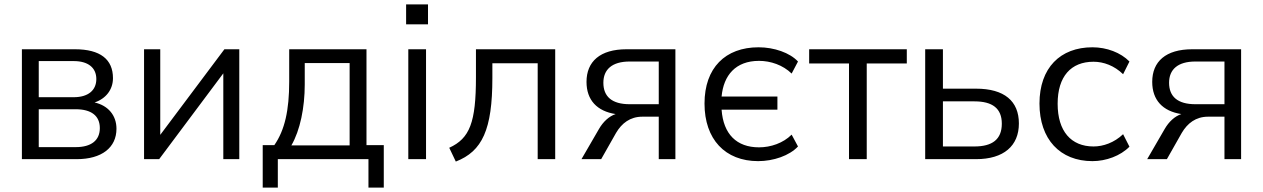

<svg xmlns="http://www.w3.org/2000/svg" viewBox="-20 -727 5769 877"><path d="M80 0H330C445 0 512 -53 512 -139C512 -200 474 -245 412 -259C463 -276 496 -317 496 -370C496 -456 438 -502 322 -502H80ZM326 -55H157V-228H326C397 -228 436 -198 436 -142C436 -86 397 -55 326 -55ZM317 -283H157V-448H317C382 -448 420 -418 420 -366C420 -314 382 -283 317 -283Z M638 0H707L1000 -392V0H1073V-502H1005L712 -111V-502H638Z M1180 130H1249V0H1663V130H1733V-64H1654V-502H1301V-354C1301 -224 1281 -133 1233 -64H1180ZM1311 -63C1351 -132 1372 -236 1372 -341V-439H1577V-63Z M1845 0H1926V-502H1845ZM1835 -616H1935V-707H1835Z M2032 -52 2062 11C2183 -36 2229 -135 2229 -371V-438H2436V0H2516V-502H2154V-374C2154 -168 2126 -95 2032 -52Z M2716 -138 2636 0H2726L2794 -120C2820 -164 2858 -194 2914 -194H2989V0H3065V-502H2842C2721 -502 2659 -446 2659 -353C2659 -270 2707 -219 2792 -206C2762 -196 2735 -171 2716 -138ZM2856 -251C2775 -251 2736 -286 2736 -349C2736 -409 2775 -446 2856 -446H2989V-251Z M3443 9C3513 9 3586 -16 3625 -58L3596 -112C3557 -73 3500 -54 3447 -54C3345 -54 3284 -114 3276 -226H3531V-286H3276C3285 -383 3340 -449 3447 -449C3500 -449 3556 -430 3596 -391L3625 -446C3588 -486 3516 -511 3445 -511C3293 -511 3198 -417 3198 -254C3198 -91 3292 9 3443 9Z M3858 0H3939V-437H4122V-502H3676V-437H3858Z M4206 0H4438C4565 0 4634 -61 4634 -163C4634 -265 4568 -322 4438 -322H4287V-502H4206ZM4431 -58H4287V-264H4431C4513 -264 4556 -232 4556 -162C4556 -90 4512 -58 4431 -58Z M4970 9C5032 9 5098 -15 5139 -57L5110 -114C5069 -75 5019 -58 4975 -58C4872 -58 4811 -128 4811 -253C4811 -378 4872 -445 4975 -445C5021 -445 5070 -427 5110 -388L5139 -446C5099 -487 5035 -511 4970 -511C4823 -511 4728 -417 4728 -254C4728 -91 4822 9 4970 9Z M5300 -138 5220 0H5310L5378 -120C5404 -164 5442 -194 5498 -194H5573V0H5649V-502H5426C5305 -502 5243 -446 5243 -353C5243 -270 5291 -219 5376 -206C5346 -196 5319 -171 5300 -138ZM5440 -251C5359 -251 5320 -286 5320 -349C5320 -409 5359 -446 5440 -446H5573V-251Z"/></svg>

Font: Poppy and Pepper
Style: Regular
Weight: 400
Designer: Thy Ha
Foundry: Thy Ha
Version: Version 0.001;Glyphs 3.2 (3227)